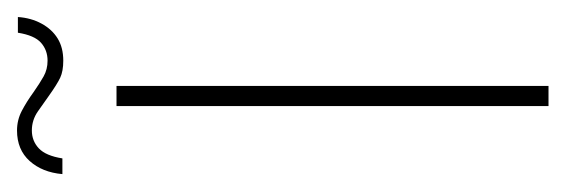

<svg xmlns="http://www.w3.org/2000/svg" viewBox="-248 -414 649 220"><g transform="rotate(-90 76.0 -304.5)"><path d="M64 0V-495H87V0ZM116 -556Q104 -556 96.5 -559.5Q89 -563 75 -573Q68 -578 58 -585Q48 -592 36 -592Q24 -592 15.5 -584Q7 -576 4 -557H-14Q-12 -580 1 -594.5Q14 -609 36 -609Q48 -609 58.5 -603.5Q69 -598 80 -590Q90 -583 98 -578.5Q106 -574 116 -574Q128 -574 136.5 -581.5Q145 -589 148 -608H166Q165 -593 158.5 -581Q152 -569 141.5 -562.5Q131 -556 116 -556Z"/></g></svg>

Font: Alumni Sans Thin
Style: Regular
Weight: 100
Designer: Robert E. Leuschke
Foundry: Robert E. Leuschke
Version: Version 1.018